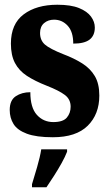

<svg xmlns="http://www.w3.org/2000/svg" viewBox="-20 -569 459 810"><path d="M203 10Q133 10 93 -5Q53 -20 37 -46Q21 -72 21 -105Q21 -146 46.5 -163Q72 -180 108 -180Q108 -115 135.5 -84.5Q163 -54 205 -54Q246 -54 262 -73Q278 -92 278 -119Q278 -150 253.5 -168.5Q229 -187 178 -207Q127 -227 93.5 -249Q60 -271 43 -303.5Q26 -336 26 -385Q26 -468 80 -508.5Q134 -549 222 -549Q279 -549 313.5 -535Q348 -521 364 -499Q380 -477 380 -453Q380 -419 358 -402Q336 -385 289 -385Q289 -435 265.5 -460.5Q242 -486 208 -486Q183 -486 166 -471.5Q149 -457 149 -430Q149 -399 169.5 -381Q190 -363 248 -340Q293 -323 327 -301.5Q361 -280 380 -248Q399 -216 399 -166Q399 -87 350 -38.5Q301 10 203 10ZM115 208Q124 179 136.5 136Q149 93 154 61H263V71Q255 92 240 119Q225 146 208 172.5Q191 199 176 221H115Z"/></svg>

Font: Noto Serif Lao ExtraCondensed Black
Style: Regular
Weight: 900
Width: 2
Designer: Monotype Design Team
Foundry: Monotype Imaging Inc.
Version: Version 2.003; ttfautohint (v1.8.4.7-5d5b)